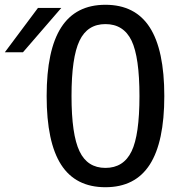

<svg xmlns="http://www.w3.org/2000/svg" viewBox="-107 -762 729 796"><path d="M330.1 14.2Q206.5 14.2 146.5 -79.1Q86.4 -172.4 86.4 -363.8Q86.4 -554.7 146.7 -648.4Q207 -742.2 330.1 -742.2Q453.6 -742.2 513.9 -648.4Q574.2 -554.7 574.2 -363.8Q574.2 -173.3 513.9 -79.6Q453.6 14.2 330.1 14.2ZM50.3 -729H147L-11.7 -545.4H-86.9ZM330.1 -65.9Q405.3 -65.9 438.5 -134.8Q471.2 -202.1 471.2 -363.8Q471.2 -524.9 438.5 -593.3Q405.3 -662.1 330.1 -662.1Q255.4 -662.1 222.7 -593.3Q189.5 -523.9 189.5 -363.8Q189.5 -204.1 222.7 -134.8Q255.4 -65.9 330.1 -65.9Z"/></svg>

Font: Hack
Style: Regular
Weight: 400
Monospace: yes
Designer: Christopher Simpkins
Foundry: Christopher Simpkins
Version: Version 2.019; ttfautohint (v1.4.1) -l 4 -r 80 -G 350 -x 0 -